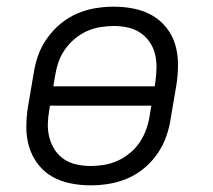

<svg xmlns="http://www.w3.org/2000/svg" viewBox="-20 -548 640 576"><path d="M252 8Q221 8 191 2Q161 -4 136 -18.5Q111 -33 93.5 -56Q76 -79 67.5 -107Q59 -135 59 -166Q59 -197 64 -228L81 -328Q85 -355 94.5 -382Q104 -409 121.5 -433.5Q139 -458 162 -477Q185 -496 212 -507.5Q239 -519 266.5 -523.5Q294 -528 321 -528Q352 -528 382 -522Q412 -516 437 -501.5Q462 -487 480 -464Q498 -441 506 -413Q514 -385 514 -354Q514 -323 509 -292L492 -192Q488 -165 478.5 -138Q469 -111 452 -86.5Q435 -62 412 -43Q389 -24 362 -12.5Q335 -1 307 3.5Q279 8 252 8ZM140 -289H444L446 -301Q449 -323 449.5 -344.5Q450 -366 445 -386Q440 -406 428.5 -422.5Q417 -439 400.5 -450Q384 -461 363.5 -465.5Q343 -470 322 -470Q302 -470 280.5 -466.5Q259 -463 239.5 -454Q220 -445 203 -430.5Q186 -416 173.5 -397.5Q161 -379 154.5 -359Q148 -339 145 -319ZM252 -50Q272 -50 293 -53.5Q314 -57 333.5 -66Q353 -75 370.5 -89.5Q388 -104 400 -122.5Q412 -141 419 -161Q426 -181 429 -201L434 -231H130L128 -219Q124 -197 123.5 -175.5Q123 -154 128.5 -134Q134 -114 145 -97.5Q156 -81 172.5 -70Q189 -59 210 -54.5Q231 -50 252 -50Z"/></svg>

Font: Iosevka Light Extended Oblique
Style: Regular
Weight: 300
Width: 7
Italic angle: -9°
Monospace: yes
Designer: Belleve Invis
Foundry: Belleve Invis
Version: Version 32.5.0; ttfautohint (v1.8.4)